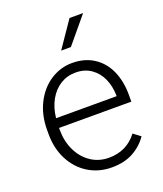

<svg xmlns="http://www.w3.org/2000/svg" viewBox="-140 -841 797 941"><g transform="rotate(-20 258.5 -370.5)"><path d="M241.7 -613.3 335 -749.5H405.8L292.5 -613.3ZM468.3 -84Q439.5 -41.5 393.1 -15.9Q346.7 9.8 280.8 9.8Q212.9 9.8 158.9 -23.4Q105 -56.6 74.5 -115.7Q43.9 -174.8 43.9 -249.5V-270.5Q43.9 -349.1 75 -410.2Q106 -471.2 158 -504.6Q210 -538.1 270.5 -538.1Q335.9 -538.1 383.3 -507.3Q430.7 -476.6 455.1 -421.9Q479.5 -367.2 479.5 -296.4V-260.7H102.5V-249.5Q102.5 -191.4 125.5 -143.3Q148.4 -95.2 189.5 -67.4Q230.5 -39.6 283.2 -39.6Q376.5 -39.6 431.2 -111.8ZM105 -310.5H420.9V-316.9Q419.9 -362.8 402.6 -401.9Q385.3 -440.9 351.6 -464.6Q317.9 -488.3 270.5 -488.3Q226.6 -488.3 191.2 -466.3Q155.8 -444.3 133.3 -404.1Q110.8 -363.8 105 -310.5Z"/></g></svg>

Font: Mardoto Light
Style: Regular
Weight: 400
Designer: Christian Robertson, Vahan Hovhannisyan
Foundry: Google
Version: Version 1.000